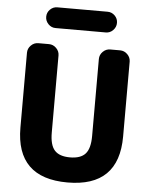

<svg xmlns="http://www.w3.org/2000/svg" viewBox="-61 -983 815 1043"><g transform="rotate(5 346.0 -461.5)"><path d="M66 -265V-673Q66 -696 83 -713Q100 -730 123 -730H181Q204 -730 221 -713Q238 -696 238 -673V-253Q238 -185 264 -156Q290 -127 348 -127Q406 -127 432 -156Q458 -185 458 -253V-673Q458 -696 475 -713Q492 -730 515 -730H569Q592 -730 609 -713Q626 -696 626 -673V-265Q626 10 346 10Q66 10 66 -265ZM209 -933H483Q506 -933 522.5 -916.5Q539 -900 539 -877Q539 -854 522.5 -837Q506 -820 483 -820H209Q186 -820 169.5 -837Q153 -854 153 -877Q153 -900 169.5 -916.5Q186 -933 209 -933Z"/></g></svg>

Font: Rounded Mplus 1c ExtraBold
Style: Regular
Weight: 800
Version: Version 1.059.20150529